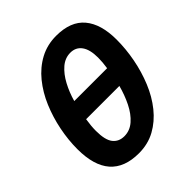

<svg xmlns="http://www.w3.org/2000/svg" viewBox="-201 -856 996 996"><g transform="rotate(-45 297.0 -357.5)"><path d="M245 10Q34 10 34 -231Q34 -298 48 -368Q62 -438 89 -502Q116 -566 157 -616.5Q198 -667 252 -696Q306 -725 372 -725Q478 -725 529 -664Q580 -603 580 -489Q580 -420 566.5 -349.5Q553 -279 526.5 -214.5Q500 -150 459.5 -99.5Q419 -49 365.5 -19.5Q312 10 245 10ZM440 -419Q443 -438 444.5 -456.5Q446 -475 446 -491Q446 -550 424 -580.5Q402 -611 362 -611Q323 -611 291.5 -584Q260 -557 236.5 -513Q213 -469 199 -419ZM254 -106Q295 -106 327.5 -134.5Q360 -163 383 -209.5Q406 -256 420 -309H176Q169 -265 169 -230Q169 -163 191.5 -134.5Q214 -106 254 -106Z"/></g></svg>

Font: Noto Sans Condensed
Style: Bold Italic
Weight: 700
Width: 3
Italic angle: -12°
Designer: Monotype Design Team
Foundry: Monotype Imaging Inc.
Version: Version 2.013; ttfautohint (v1.8.4.7-5d5b)